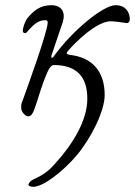

<svg xmlns="http://www.w3.org/2000/svg" viewBox="-20 -434 521 741"><path d="M108 287C148 287 224 226 274 168C331 101 384 -5 384 -67C384 -156 339 -211 252 -222C232 -224 237 -231 242 -237C269 -269 352 -352 408 -352C418 -352 429 -350 440 -349C452 -348 463 -345 470 -345C477 -345 481 -352 481 -360C481 -380 470 -414 426 -414C378 -414 257 -314 188 -217C186 -213 182 -211 180 -211C175 -211 181 -226 179 -221L222 -348C225 -357 226 -365 226 -372C226 -399 207 -414 179 -414C134 -414 109 -392 86 -364C77 -353 68 -327 68 -315C68 -309 72 -306 76 -306C79 -306 82 -308 84 -310C118 -351 136 -356 156 -356C162 -356 164 -353 164 -347C164 -312 86 -98 71 -56C61 -29 62 -36 62 -15C62 -3 78 15 88 15C100 15 106 6 114 -16C129 -56 138 -100 165 -160C170 -171 179 -183 187 -183C276 -183 317 -138 317 -53C317 33 258 126 193 197C160 236 132 247 106 260C98 264 93 270 90 277C87 284 101 287 108 287Z"/></svg>

Font: EB Garamond
Style: Italic
Weight: 400
Italic angle: -17.2°
Designer: Georg Duffner and Octavio Pardo
Foundry: Georg Duffner
Version: Version 1.000;PS 001.000;hotconv 1.0.88;makeotf.lib2.5.64775